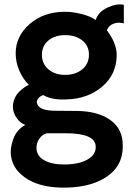

<svg xmlns="http://www.w3.org/2000/svg" viewBox="-20 -611 615 879"><path d="M283.2 248Q173.3 250 107.2 210Q41 169.9 30.8 106Q24.9 67.9 41 24.9Q57.1 -18.1 96.2 -39.1Q73.2 -46.9 56.2 -71Q39.1 -95.2 39.1 -123Q39.1 -184.1 111.8 -223.1Q86.9 -247.1 69.3 -285.6Q51.8 -324.2 51.8 -367.2Q51.8 -445.3 116 -501.2Q180.2 -557.1 277.8 -557.1Q313 -557.1 354.5 -546.6Q396 -536.1 418 -519Q429.2 -556.2 471.7 -576.2Q514.2 -596.2 546.9 -588.9V-503.9Q522.9 -510.7 500.5 -502.9Q478 -495.1 469.2 -472.2Q514.2 -413.1 514.2 -359.9Q514.2 -271 448 -214.6Q381.8 -158.2 283.2 -155.8Q215.3 -152.8 178.2 -175.8Q161.1 -169.9 153.6 -158.4Q146 -147 149.9 -136.2Q159.7 -105.5 228 -104L336.9 -103Q424.8 -101.1 479.5 -65.4Q534.2 -29.8 541 35.2Q550.8 134.3 480 189.7Q409.2 245.1 283.2 248ZM387.2 -360.8Q387.2 -401.9 356.7 -426Q326.2 -450.2 277.8 -450.2Q231 -450.2 201.4 -425.5Q171.9 -400.9 171.9 -359.9Q171.9 -318.8 201.9 -293.5Q231.9 -268.1 277.8 -268.1Q325.7 -268.1 356.4 -293.5Q387.2 -318.8 387.2 -360.8ZM418 58.1Q415 -1 279.8 -1H194.8Q172.9 4.9 159.9 24.4Q147 43.9 147 65.9Q147 102.1 181.4 122.1Q215.8 142.1 272.9 142.1Q340.8 142.1 380.9 119.1Q420.9 96.2 418 58.1Z"/></svg>

Font: Oakes Grotesk
Style: SemiBold
Weight: 600
Designer: Samuel Oakes
Foundry: Samuel Oakes
Version: Version 1.0 | wf-rip DC20170320